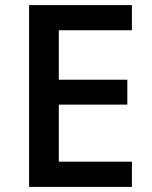

<svg xmlns="http://www.w3.org/2000/svg" viewBox="-20 -734 598 754"><path d="M498 0H94.2V-713.9H498V-615.2H210.9V-420.9H480V-323.2H210.9V-99.1H498Z"/></svg>

Font: f1_57812          
Style: Regular
Weight: 600
Foundry: Ascender Corporation
Version: Version 1.10